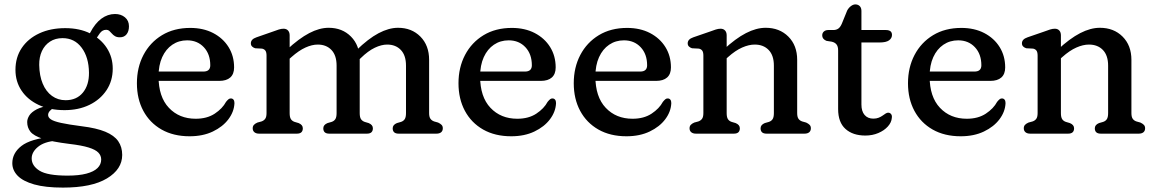

<svg xmlns="http://www.w3.org/2000/svg" viewBox="-20 -607 5250 872"><path d="M351.4 -33.6Q290.4 -41.5 257.3 -48.8Q224.2 -56.1 211.4 -64.7Q198.5 -73.3 198.5 -84.8Q198.5 -94.9 206.9 -103.9Q215.2 -112.9 231.3 -122.4L212.7 -128.8Q170.6 -123.1 146.7 -110.5Q122.8 -97.9 113.1 -82.5Q103.5 -67.1 103.5 -52.8Q103.5 -27.6 118.1 -9Q132.8 9.6 174.1 23.2Q215.5 36.7 295.2 46.6Q351 53.1 382.4 62.9Q413.8 72.6 426.7 86.1Q439.6 99.5 439.6 117.5Q439.6 139.8 422.9 156.2Q406.1 172.7 372.3 181.6Q338.4 190.6 287 190.6Q195.3 190.6 159.6 168.3Q123.9 146.1 123.9 112.3Q123.9 83.7 152.4 60.1Q180.9 36.4 235.4 32L218.6 13.4Q118.7 23.6 77.3 55.9Q35.9 88.2 35.9 134.2Q35.9 166 60.1 191.1Q84.4 216.1 135.2 230.6Q186.1 245 265.9 245Q396.6 245 465.8 203.3Q535 161.6 535 96.6Q535 60.3 516.9 34.2Q498.7 8.1 458.4 -8.7Q418 -25.5 351.4 -33.6ZM368.1 -421.4 404.8 -411.1Q421.7 -440.2 433.4 -455.9Q445.1 -471.6 461.6 -471.6Q470.8 -471.6 476.6 -466.5Q482.4 -461.3 488.1 -454.6Q493.7 -447.9 502.2 -442.8Q510.6 -437.6 524.6 -437.6Q544.1 -437.6 554.9 -451.3Q565.7 -464.9 565.7 -487.6Q565.7 -513.2 547.6 -528.3Q529.4 -543.4 502.5 -543.4Q469.2 -543.4 440.5 -522.3Q411.7 -501.1 389.7 -458.8ZM492 -295.3Q492 -347.2 465.3 -388.8Q438.6 -430.3 390.3 -454.8Q341.9 -479.2 276.4 -479.2Q209.5 -479.2 158.5 -455.5Q107.4 -431.7 78.8 -389.2Q50.2 -346.7 50.2 -289.7Q50.2 -236.5 77.9 -195.3Q105.6 -154 155.8 -130.4Q206 -106.8 273.5 -106.8Q336.9 -106.8 386.1 -130.7Q435.2 -154.5 463.6 -197.1Q492 -239.6 492 -295.3ZM264.2 -433.8Q318.5 -433.8 350.9 -390.3Q383.3 -346.8 384.1 -277Q384.7 -220.8 356.4 -186.4Q328.1 -151.9 277.9 -151.9Q243 -151.9 216.1 -171.4Q189.1 -190.9 174 -227Q158.9 -263 158.1 -312.2Q157.7 -347.8 170.4 -375.2Q183.1 -402.5 207.1 -418.1Q231 -433.8 264.2 -433.8Z M1043.2 -300.8Q1043.2 -270.6 1025.8 -255.1Q1008.4 -239.6 975.6 -239.6H663.2V-282H903.4Q935 -282 935 -310.4Q935 -361.4 905.7 -392.6Q876.4 -423.8 829.8 -423.8Q792 -423.8 762.6 -403.9Q733.2 -384 716.6 -347.4Q700 -310.8 700 -260.4Q700 -167 747 -117.4Q793.9 -67.7 868.8 -67.7Q920.3 -67.7 955.4 -90.9Q990.4 -114.1 1006.6 -144.5Q1013.3 -152.7 1018.2 -156.5Q1023 -160.3 1029 -159.9Q1036.2 -159.7 1040.5 -154.4Q1044.8 -149 1044.8 -138.7Q1043.3 -99.9 1017.5 -65.6Q991.7 -31.2 946.6 -9.7Q901.4 11.9 841.3 11.9Q767.7 11.9 713.9 -18.6Q660.1 -49.2 630.9 -103.6Q601.8 -158 601.8 -228.8Q601.8 -300.5 631.5 -357.3Q661.3 -414.1 715.7 -447.2Q770.2 -480.2 844.2 -480.2Q903.2 -480.2 948 -457Q992.8 -433.7 1018 -393.3Q1043.2 -352.8 1043.2 -300.8Z M1295.5 -446.6V-93.4Q1295.5 -74.5 1301.3 -65.8Q1307 -57.1 1318.1 -53.4L1336.3 -48Q1355.3 -40 1355.3 -24.4Q1355.3 0 1328.3 0H1156.7Q1143.3 0 1135.5 -6.4Q1127.7 -12.8 1127.7 -24.4Q1127.7 -34 1133.3 -40Q1138.9 -46 1149.1 -50.4L1167.5 -55.4Q1178.4 -59.1 1184.4 -67.4Q1190.5 -75.7 1190.5 -93.4V-354.2Q1190.5 -370.4 1185.1 -377.3Q1179.8 -384.2 1169.9 -386.2L1138.9 -387.8Q1130 -390.6 1124.6 -396.1Q1119.3 -401.6 1119.3 -410.2Q1119.3 -419.6 1125.6 -426.4Q1132 -433.2 1144.9 -437.6L1219.5 -463.6Q1234.2 -469.1 1245.9 -472.9Q1257.6 -476.6 1267.7 -476.6Q1280.7 -476.6 1288.1 -468.5Q1295.5 -460.4 1295.5 -446.6ZM1280.7 -327.4 1255.3 -355.8 1282.5 -380.8Q1337.8 -432.2 1384.3 -456.5Q1430.7 -480.8 1472.4 -480.8Q1534.5 -480.8 1574.1 -440.8Q1613.7 -400.7 1613.7 -335.2V-93.4Q1613.7 -74.5 1619.5 -65.9Q1625.2 -57.3 1636.3 -53.4L1654.5 -48Q1673.5 -40 1673.5 -24.4Q1673.5 0 1646.5 0H1475.3Q1448.3 0 1448.3 -24.4Q1448.3 -40 1467.3 -48L1486.1 -53.4Q1497.2 -57.1 1502.9 -65.8Q1508.7 -74.5 1508.7 -93.4V-308.8Q1508.7 -355.6 1485.3 -380.1Q1461.9 -404.6 1423.2 -404.6Q1397.2 -404.6 1367.3 -391.1Q1337.3 -377.6 1303.7 -347.8ZM1603.7 -329.2 1578.3 -358.8 1597.7 -377.8Q1652.4 -431.3 1699.2 -456.1Q1745.9 -480.8 1787.6 -480.8Q1849.7 -480.8 1889.3 -440.8Q1928.9 -400.7 1928.9 -335.2V-93.4Q1928.9 -75.7 1935.1 -67.4Q1941.2 -59.1 1951.9 -55.4L1969.7 -50.4Q1979.9 -45.6 1985.5 -39.8Q1991.1 -34 1991.1 -24.4Q1991.1 -12.8 1983.6 -6.4Q1976 0 1962.1 0H1790.5Q1763.5 0 1763.5 -24.4Q1763.5 -40 1782.5 -48L1801.3 -53.4Q1812.4 -57.1 1818.1 -65.8Q1823.9 -74.5 1823.9 -93.4V-308.8Q1823.9 -355.6 1800.5 -380.1Q1777.1 -404.6 1738.4 -404.6Q1712.4 -404.6 1682.2 -390.2Q1651.9 -375.8 1618.9 -343.6Z M2503.7 -300.8Q2503.7 -270.6 2486.3 -255.1Q2468.9 -239.6 2436.1 -239.6H2123.7V-282H2363.9Q2395.5 -282 2395.5 -310.4Q2395.5 -361.4 2366.2 -392.6Q2336.9 -423.8 2290.3 -423.8Q2252.5 -423.8 2223.1 -403.9Q2193.7 -384 2177.1 -347.4Q2160.5 -310.8 2160.5 -260.4Q2160.5 -167 2207.5 -117.4Q2254.4 -67.7 2329.3 -67.7Q2380.8 -67.7 2415.9 -90.9Q2450.9 -114.1 2467.1 -144.5Q2473.8 -152.7 2478.7 -156.5Q2483.5 -160.3 2489.5 -159.9Q2496.7 -159.7 2501 -154.4Q2505.3 -149 2505.3 -138.7Q2503.8 -99.9 2478 -65.6Q2452.2 -31.2 2407.1 -9.7Q2361.9 11.9 2301.8 11.9Q2228.2 11.9 2174.4 -18.6Q2120.6 -49.2 2091.4 -103.6Q2062.3 -158 2062.3 -228.8Q2062.3 -300.5 2092 -357.3Q2121.8 -414.1 2176.2 -447.2Q2230.7 -480.2 2304.7 -480.2Q2363.7 -480.2 2408.5 -457Q2453.3 -433.7 2478.5 -393.3Q2503.7 -352.8 2503.7 -300.8Z M3027.2 -300.8Q3027.2 -270.6 3009.8 -255.1Q2992.4 -239.6 2959.6 -239.6H2647.2V-282H2887.4Q2919 -282 2919 -310.4Q2919 -361.4 2889.7 -392.6Q2860.4 -423.8 2813.8 -423.8Q2776 -423.8 2746.6 -403.9Q2717.2 -384 2700.6 -347.4Q2684 -310.8 2684 -260.4Q2684 -167 2731 -117.4Q2777.9 -67.7 2852.8 -67.7Q2904.3 -67.7 2939.4 -90.9Q2974.4 -114.1 2990.6 -144.5Q2997.3 -152.7 3002.2 -156.5Q3007 -160.3 3013 -159.9Q3020.2 -159.7 3024.5 -154.4Q3028.8 -149 3028.8 -138.7Q3027.3 -99.9 3001.5 -65.6Q2975.7 -31.2 2930.6 -9.7Q2885.4 11.9 2825.3 11.9Q2751.7 11.9 2697.9 -18.6Q2644.1 -49.2 2614.9 -103.6Q2585.8 -158 2585.8 -228.8Q2585.8 -300.5 2615.5 -357.3Q2645.3 -414.1 2699.7 -447.2Q2754.2 -480.2 2828.2 -480.2Q2887.2 -480.2 2932 -457Q2976.8 -433.7 3002 -393.3Q3027.2 -352.8 3027.2 -300.8Z M3280.3 -446.6V-93.4Q3280.3 -74.5 3286.1 -65.8Q3291.8 -57.1 3302.9 -53.4L3321.1 -48Q3340.1 -40 3340.1 -24.4Q3340.1 0 3313.1 0H3140.7Q3127.3 0 3119.5 -6.4Q3111.7 -12.8 3111.7 -24.4Q3111.7 -34 3117.3 -40Q3122.9 -46 3133.1 -50.4L3151.5 -55.4Q3162.4 -59.1 3168.4 -67.4Q3174.5 -75.7 3174.5 -93.4V-354.2Q3174.5 -370.4 3169.1 -377.3Q3163.8 -384.2 3153.9 -386.2L3122.9 -387.8Q3114 -390.6 3108.6 -396.1Q3103.3 -401.6 3103.3 -410.2Q3103.3 -419.6 3109.6 -426.4Q3116 -433.2 3128.9 -437.6L3204.3 -463.6Q3219 -469.1 3230.7 -472.9Q3242.4 -476.6 3252.5 -476.6Q3265.5 -476.6 3272.9 -468.5Q3280.3 -460.4 3280.3 -446.6ZM3263.5 -327.4 3238.1 -355.8 3265.3 -380.8Q3320.8 -432.4 3367.9 -456.6Q3414.9 -480.8 3457.2 -480.8Q3520.3 -480.8 3560.4 -440.8Q3600.5 -400.7 3600.5 -335.2V-93.4Q3600.5 -75.7 3606.6 -67.3Q3612.6 -58.9 3623.5 -55.4L3641.3 -50.4Q3651.5 -45.6 3657.1 -39.8Q3662.7 -34 3662.7 -24.4Q3662.7 -12.8 3655.2 -6.4Q3647.6 0 3633.7 0H3461.3Q3434.3 0 3434.3 -24.4Q3434.3 -40 3453.3 -48L3472.1 -53.4Q3483.2 -57.1 3488.9 -65.8Q3494.7 -74.5 3494.7 -93.4V-308.8Q3494.7 -355.4 3471 -380Q3447.3 -404.6 3407.6 -404.6Q3381.2 -404.6 3350.7 -391.2Q3320.1 -377.8 3286.5 -347.8Z M3757.5 -417.7 3733.7 -421.4Q3724.8 -424.8 3719.5 -431.2Q3714.3 -437.7 3714.3 -446.9Q3714.3 -457 3721.7 -463.8Q3729.2 -470.6 3741.4 -470.6H3764.3Q3777.9 -470.6 3787.1 -477Q3796.3 -483.3 3803.2 -499.2L3827.7 -559.4Q3834.2 -571.5 3844.6 -579.3Q3854.9 -587 3864.5 -587Q3876.8 -587 3884.6 -579.3Q3892.3 -571.5 3892.3 -557.4V-132.2Q3892.3 -101.6 3906.7 -84.9Q3921.1 -68.2 3946.3 -68.2Q3960.1 -68.2 3970.4 -72.3Q3980.7 -76.4 3988.5 -82Q3996.2 -87.6 4002.6 -91.6Q4009 -95.6 4014.7 -95.2Q4022.1 -95 4027.1 -88.7Q4032.1 -82.3 4030.3 -71.2Q4028.8 -50.9 4012.3 -32.6Q3995.8 -14.2 3969 -2.8Q3942.2 8.6 3910.3 8.6Q3853.3 8.6 3819.9 -21.4Q3786.5 -51.3 3786.5 -111.8V-377.9Q3786.5 -395.9 3779.3 -405Q3772.2 -414.2 3757.5 -417.7ZM3842.7 -414.1V-470.6H4003.3Q4016.9 -470.6 4024 -465.2Q4031.1 -459.7 4031.1 -448.3Q4031.1 -433.6 4017.8 -423.8Q4004.5 -414.1 3974.7 -414.1Z M4545.2 -300.8Q4545.2 -270.6 4527.8 -255.1Q4510.4 -239.6 4477.6 -239.6H4165.2V-282H4405.4Q4437 -282 4437 -310.4Q4437 -361.4 4407.7 -392.6Q4378.4 -423.8 4331.8 -423.8Q4294 -423.8 4264.6 -403.9Q4235.2 -384 4218.6 -347.4Q4202 -310.8 4202 -260.4Q4202 -167 4249 -117.4Q4295.9 -67.7 4370.8 -67.7Q4422.3 -67.7 4457.4 -90.9Q4492.4 -114.1 4508.6 -144.5Q4515.3 -152.7 4520.2 -156.5Q4525 -160.3 4531 -159.9Q4538.2 -159.7 4542.5 -154.4Q4546.8 -149 4546.8 -138.7Q4545.3 -99.9 4519.5 -65.6Q4493.7 -31.2 4448.6 -9.7Q4403.4 11.9 4343.3 11.9Q4269.7 11.9 4215.9 -18.6Q4162.1 -49.2 4132.9 -103.6Q4103.8 -158 4103.8 -228.8Q4103.8 -300.5 4133.5 -357.3Q4163.3 -414.1 4217.7 -447.2Q4272.2 -480.2 4346.2 -480.2Q4405.2 -480.2 4450 -457Q4494.8 -433.7 4520 -393.3Q4545.2 -352.8 4545.2 -300.8Z M4798.3 -446.6V-93.4Q4798.3 -74.5 4804.1 -65.8Q4809.8 -57.1 4820.9 -53.4L4839.1 -48Q4858.1 -40 4858.1 -24.4Q4858.1 0 4831.1 0H4658.7Q4645.3 0 4637.5 -6.4Q4629.7 -12.8 4629.7 -24.4Q4629.7 -34 4635.3 -40Q4640.9 -46 4651.1 -50.4L4669.5 -55.4Q4680.4 -59.1 4686.4 -67.4Q4692.5 -75.7 4692.5 -93.4V-354.2Q4692.5 -370.4 4687.1 -377.3Q4681.8 -384.2 4671.9 -386.2L4640.9 -387.8Q4632 -390.6 4626.6 -396.1Q4621.3 -401.6 4621.3 -410.2Q4621.3 -419.6 4627.6 -426.4Q4634 -433.2 4646.9 -437.6L4722.3 -463.6Q4737 -469.1 4748.7 -472.9Q4760.4 -476.6 4770.5 -476.6Q4783.5 -476.6 4790.9 -468.5Q4798.3 -460.4 4798.3 -446.6ZM4781.5 -327.4 4756.1 -355.8 4783.3 -380.8Q4838.8 -432.4 4885.9 -456.6Q4932.9 -480.8 4975.2 -480.8Q5038.3 -480.8 5078.4 -440.8Q5118.5 -400.7 5118.5 -335.2V-93.4Q5118.5 -75.7 5124.6 -67.3Q5130.6 -58.9 5141.5 -55.4L5159.3 -50.4Q5169.5 -45.6 5175.1 -39.8Q5180.7 -34 5180.7 -24.4Q5180.7 -12.8 5173.2 -6.4Q5165.6 0 5151.7 0H4979.3Q4952.3 0 4952.3 -24.4Q4952.3 -40 4971.3 -48L4990.1 -53.4Q5001.2 -57.1 5006.9 -65.8Q5012.7 -74.5 5012.7 -93.4V-308.8Q5012.7 -355.4 4989 -380Q4965.3 -404.6 4925.6 -404.6Q4899.2 -404.6 4868.7 -391.2Q4838.1 -377.8 4804.5 -347.8Z"/></svg>

Font: Fraunces SuperSoft Wonky
Style: Regular
Weight: 900
Version: Version 1.000;[b76b70a41]